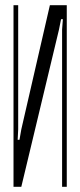

<svg xmlns="http://www.w3.org/2000/svg" viewBox="-20 -719 308 739"><path d="M237 -699V0H219V-605L222 -645H215L207 -605L62 0H32V-699H50V-221L48 -181H55L62 -221L172 -699Z"/></svg>

Font: Moniqa Cond Heading
Style: Regular
Weight: 400
Width: 3
Designer: Rajesh Rajput
Foundry: Rajesh Rajput
Version: Version 1.000